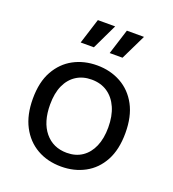

<svg xmlns="http://www.w3.org/2000/svg" viewBox="-137 -851 875 970"><g transform="rotate(20 300.0 -366.5)"><path d="M301 13Q227 13 170.5 -19.5Q114 -52 82 -113Q50 -174 50 -261Q50 -351 83.5 -410.5Q117 -470 173 -500Q229 -530 299 -530Q370 -530 427 -498.5Q484 -467 516.5 -406.5Q549 -346 549 -257Q549 -168 516.5 -108Q484 -48 427.5 -17.5Q371 13 301 13ZM304 -62Q352 -62 386.5 -85.5Q421 -109 439.5 -152Q458 -195 458 -254Q458 -315 438.5 -359.5Q419 -404 383 -428.5Q347 -453 297 -453Q250 -453 215 -430.5Q180 -408 161 -366Q142 -324 142 -263Q142 -169 186 -115.5Q230 -62 304 -62ZM251 -610H180L223 -746H316ZM405 -610H336L379 -746H471Z"/></g></svg>

Font: Bricolage Grotesque 17pt
Style: Regular
Weight: 400
Version: Version 1.001;gftools[0.9.33.dev8+g029e19f]